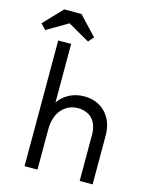

<svg xmlns="http://www.w3.org/2000/svg" viewBox="-164 -952 811 1033"><g transform="rotate(15 242.0 -435.0)"><path d="M382 -256Q382 -287 373.5 -310Q365 -333 350 -347.5Q335 -362 315 -369Q295 -376 273 -376Q244 -376 220.5 -364.5Q197 -353 180.5 -333Q164 -313 155.5 -285.5Q147 -258 147 -226V0H75V-700H147V-374Q167 -405 204.5 -425.5Q242 -446 290 -446Q325 -446 355 -434Q385 -422 407 -399.5Q429 -377 441.5 -345Q454 -313 454 -272V0H382V-256ZM159 -870 257 -766 231 -736 110 -805 -7 -736 -36 -766 63 -870Z"/></g></svg>

Font: Tilda Sans
Style: Regular
Weight: 400
Designer: ParaType Ltd
Foundry: ParaType Ltd
Version: Version 1.009